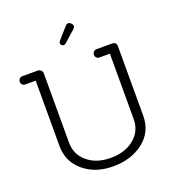

<svg xmlns="http://www.w3.org/2000/svg" viewBox="-143 -902 932 1024"><g transform="rotate(-20 323.0 -390.0)"><path d="M541 -608Q567 -608 567 -584V-190Q567 -98 497.5 -44Q428 10 326 10Q224 10 158 -46Q92 -102 92 -190V-561H33Q23 -561 16.5 -567.5Q10 -574 10 -584Q10 -594 16.5 -601Q23 -608 33 -608H120Q130 -608 138 -601Q146 -594 146 -584V-190Q146 -122 197 -79.5Q248 -37 329 -37Q410 -37 461.5 -79.5Q513 -122 513 -190V-561H454Q444 -561 437.5 -567.5Q431 -574 431 -584Q431 -594 437.5 -601Q444 -608 454 -608ZM342 -780Q351 -790 359 -790Q367 -790 375 -782Q383 -774 383 -766Q383 -758 373 -749L311 -694Q304 -688 297.5 -688Q291 -688 286 -693Q281 -698 281 -704.5Q281 -711 287 -718Z"/></g></svg>

Font: Flamenco
Style: Regular
Weight: 400
Designer: Luciano Vergara
Foundry: Luciano Vergara
Version: Version 1.003